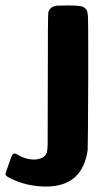

<svg xmlns="http://www.w3.org/2000/svg" viewBox="-91 -478 397 703"><path d="M110 -456Q114 -458 158 -458Q207 -458 215 -452Q220 -449 225 -443Q230 -436 231 -418Q232 -397 232 -313V-183Q231 62 230 71Q211 205 78 205Q5 205 -57 173Q-71 166 -71 159Q-71 156 -59 123Q-50 96 -47 90.5Q-44 85 -38 84Q-33 84 -27 88Q2 106 33 106H38Q70 103 78 86Q83 78 83.5 48.5Q84 19 84 -180Q84 -427 86 -433Q91 -451 110 -456Z"/></svg>

Font: KaTeX_SansSerif
Style: Bold
Weight: 700
Version: Version 1.1; ttfautohint (v1.3)